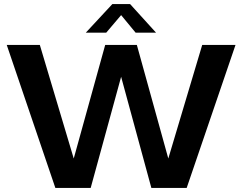

<svg xmlns="http://www.w3.org/2000/svg" viewBox="-20 -920 1185 940"><path d="M970 -700 804 -144 650 -700H495L341 -144L175 -700H13L251 0H424L573 -544L721 0H894L1133 -700ZM617 -900H530L400 -760H500L573 -846L644 -760H744Z"/></svg>

Font: Gully SemiBold
Style: Regular
Weight: 600
Designer: jaikishan Patel
Foundry: MagicType
Version: Version 1.000;Glyphs 3.2 (3242)